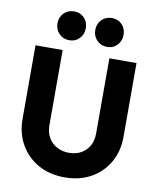

<svg xmlns="http://www.w3.org/2000/svg" viewBox="-100 -1013 902 1101"><g transform="rotate(10 351.0 -462.5)"><path d="M352 11Q265 11 198.5 -26Q132 -63 94.5 -128.5Q57 -194 57 -278V-706H215V-269Q215 -227 233 -196Q251 -165 282.5 -148.5Q314 -132 352 -132Q392 -132 422 -148.5Q452 -165 469.5 -195.5Q487 -226 487 -268V-706H645V-277Q645 -193 608 -128Q571 -63 505 -26Q439 11 352 11ZM242 -768Q206 -768 182.5 -792.5Q159 -817 159 -852Q159 -888 182.5 -912Q206 -936 242 -936Q278 -936 301 -912Q324 -888 324 -852Q324 -817 301 -792.5Q278 -768 242 -768ZM462 -768Q426 -768 402.5 -792.5Q379 -817 379 -852Q379 -888 402.5 -912Q426 -936 462 -936Q498 -936 521 -912Q544 -888 544 -852Q544 -817 521 -792.5Q498 -768 462 -768Z"/></g></svg>

Font: Outfit Thin
Style: Bold
Weight: 700
Version: Version 1.100;gftools[0.9.27]